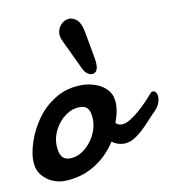

<svg xmlns="http://www.w3.org/2000/svg" viewBox="-74 -693 706 771"><g transform="rotate(-10 278.5 -307.0)"><path d="M122.6 12.2Q103 12.2 78.4 1.7Q53.7 -8.8 35.6 -31.7Q17.6 -54.7 17.6 -92.3Q17.6 -122.6 32 -166.5Q46.4 -210.4 76.2 -253.4Q106.4 -296.9 153.8 -325.9Q201.2 -355 263.7 -355Q288.6 -355 316.7 -345.7Q344.7 -336.4 364.7 -314.7Q384.8 -293 384.8 -254.9Q384.8 -223.6 369.1 -182.1Q377.9 -171.4 394 -171.4Q409.2 -171.4 429.2 -183.6Q449.2 -195.8 468.8 -213.4Q488.8 -231 505.1 -248.5Q521.5 -266.1 530.8 -276.9Q534.2 -280.3 539.1 -280.3Q549.8 -280.3 554.7 -266.6Q559.6 -252.9 552.7 -232.2Q545.9 -211.4 521 -189.5Q506.3 -173.8 485.1 -151.1Q463.9 -128.4 439.2 -111.1Q414.6 -93.8 389.2 -93.8Q363.3 -93.8 340.3 -110.4Q304.2 -53.7 248.5 -20.8Q192.9 12.2 122.6 12.2ZM165 -73.2Q195.8 -73.2 222.7 -93.8Q249.5 -114.3 266.1 -145.5Q282.7 -176.8 282.7 -209.5Q282.7 -222.2 280 -236.1Q277.3 -250 268.1 -259.5Q258.8 -269 238.3 -269Q208 -269 181.2 -249.8Q154.3 -230.5 137.5 -200Q120.6 -169.4 120.6 -136.2Q120.6 -124 123.5 -109.1Q126.5 -94.2 136 -83.7Q145.5 -73.2 165 -73.2ZM272.9 -424.3 215.3 -546.4Q209.5 -559.6 209.5 -571.8Q209.5 -594.7 225.1 -610.4Q240.7 -626 259.8 -626Q275.4 -626 289.8 -613.3Q304.2 -600.6 311 -569.8L322.3 -508.8L333 -447.8Q335 -436.5 335 -425.8Q335 -402.3 323.2 -394.8Q311.5 -387.2 296.9 -395Q282.2 -402.8 272.9 -424.3Z"/></g></svg>

Font: Damion
Style: Regular
Weight: 400
Designer: Vernon Adams
Foundry: Vernon Adams
Version: Version 1.100; ttfautohint (v1.8.4.7-5d5b)